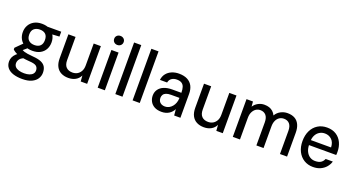

<svg xmlns="http://www.w3.org/2000/svg" viewBox="-55 -1513 4649 2517"><g transform="rotate(20 2269.5 -254.0)"><path d="M280 232Q208 232 154 214.5Q100 197 70.5 161Q41 125 41 73Q41 44 53 15.5Q65 -13 92 -38.5Q119 -64 165 -83L227 -39Q172 -19 153.5 8Q135 35 135 62Q135 93 153 113Q171 133 204 143Q237 153 279 153Q321 153 351.5 142.5Q382 132 398.5 112.5Q415 93 415 66Q415 27 390 6Q365 -15 292 -19Q234 -23 193 -30.5Q152 -38 124.5 -47.5Q97 -57 78 -69.5Q59 -82 46 -95V-118L147 -219L234 -191L118 -92L139 -140Q150 -132 160.5 -125.5Q171 -119 188 -113.5Q205 -108 235.5 -103Q266 -98 315 -94Q386 -89 429 -70.5Q472 -52 491 -19Q510 14 510 63Q510 106 486.5 144.5Q463 183 412 207.5Q361 232 280 232ZM280 -161Q216 -161 171 -186Q126 -211 102.5 -253.5Q79 -296 79 -350Q79 -403 103 -445.5Q127 -488 171.5 -513Q216 -538 280 -538Q345 -538 389.5 -513Q434 -488 457 -445.5Q480 -403 480 -350Q480 -296 457 -253.5Q434 -211 389.5 -186Q345 -161 280 -161ZM280 -241Q331 -241 359.5 -268Q388 -295 388 -349Q388 -404 359.5 -430.5Q331 -457 280 -457Q231 -457 200 -430.5Q169 -404 169 -349Q169 -295 199 -268Q229 -241 280 -241ZM368 -447 344 -526H551V-458Z M843 12Q785 12 741.5 -10.5Q698 -33 674.5 -78Q651 -123 651 -191V-526H751V-203Q751 -137 783 -105Q815 -73 871 -73Q908 -73 937.5 -89.5Q967 -106 985.5 -139Q1004 -172 1004 -220V-526H1104V0H1014L1008 -82Q987 -37 944 -12.5Q901 12 843 12Z M1251 0V-526H1351V0ZM1301 -614Q1272 -614 1253.5 -632Q1235 -650 1235 -678Q1235 -705 1253.5 -722.5Q1272 -740 1301 -740Q1329 -740 1348 -722.5Q1367 -705 1367 -678Q1367 -650 1348 -632Q1329 -614 1301 -614Z M1497 0V-720H1597V0Z M1738 0V-720H1838V0Z M2145 12Q2084 12 2044 -10Q2004 -32 1984 -69.5Q1964 -107 1964 -150Q1964 -200 1990 -236.5Q2016 -273 2063.5 -292.5Q2111 -312 2177 -312H2305Q2305 -360 2294.5 -391.5Q2284 -423 2259 -439Q2234 -455 2191 -455Q2149 -455 2120 -435Q2091 -415 2083 -375H1983Q1989 -427 2018 -463.5Q2047 -500 2092.5 -519Q2138 -538 2191 -538Q2263 -538 2310.5 -513Q2358 -488 2381.5 -442.5Q2405 -397 2405 -334V0H2318L2310 -86Q2300 -66 2284.5 -48Q2269 -30 2248.5 -16.5Q2228 -3 2202 4.5Q2176 12 2145 12ZM2163 -69Q2193 -69 2218.5 -82.5Q2244 -96 2263 -119Q2282 -142 2292.5 -171.5Q2303 -201 2304 -233V-241H2187Q2145 -241 2119 -230.5Q2093 -220 2081 -200.5Q2069 -181 2069 -156Q2069 -130 2080 -110.5Q2091 -91 2112.5 -80Q2134 -69 2163 -69Z M2735 12Q2677 12 2633.5 -10.5Q2590 -33 2566.5 -78Q2543 -123 2543 -191V-526H2643V-203Q2643 -137 2675 -105Q2707 -73 2763 -73Q2800 -73 2829.5 -89.5Q2859 -106 2877.5 -139Q2896 -172 2896 -220V-526H2996V0H2906L2900 -82Q2879 -37 2836 -12.5Q2793 12 2735 12Z M3136 0V-526H3226L3232 -456Q3256 -494 3296.5 -516Q3337 -538 3383 -538Q3421 -538 3451 -528Q3481 -518 3504 -497Q3527 -476 3541 -446Q3567 -491 3611.5 -514.5Q3656 -538 3706 -538Q3766 -538 3807.5 -515Q3849 -492 3871 -445.5Q3893 -399 3893 -332V0H3794V-322Q3794 -387 3765.5 -420Q3737 -453 3686 -453Q3652 -453 3624.5 -435.5Q3597 -418 3581 -384Q3565 -350 3565 -302V0H3465V-322Q3465 -387 3436 -420Q3407 -453 3357 -453Q3324 -453 3297 -435.5Q3270 -418 3253 -384Q3236 -350 3236 -302V0Z M4256 12Q4185 12 4130 -22Q4075 -56 4044 -117.5Q4013 -179 4013 -262Q4013 -344 4043.5 -406.5Q4074 -469 4129.5 -503.5Q4185 -538 4258 -538Q4334 -538 4386.5 -504Q4439 -470 4466 -412.5Q4493 -355 4493 -285Q4493 -275 4493 -264Q4493 -253 4491 -240H4086V-310H4394Q4392 -380 4353 -417.5Q4314 -455 4257 -455Q4217 -455 4184 -435.5Q4151 -416 4131 -378Q4111 -340 4111 -282V-254Q4111 -194 4130.5 -153.5Q4150 -113 4182.5 -92Q4215 -71 4256 -71Q4307 -71 4336 -90Q4365 -109 4379 -144H4479Q4466 -100 4435.5 -64.5Q4405 -29 4360 -8.5Q4315 12 4256 12Z"/></g></svg>

Font: DM Sans 9pt Medium
Style: Regular
Weight: 500
Version: Version 4.004;gftools[0.9.30]